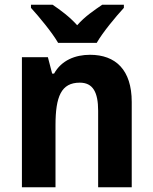

<svg xmlns="http://www.w3.org/2000/svg" viewBox="-20 -786 642 806"><path d="M224 -606H386C411 -650 466 -716 500 -753V-766H409C377 -744 336 -717 304 -680C272 -716 232 -745 201 -766H110V-753C144 -716 200 -648 224 -606ZM358 -556C296 -556 238 -533 207 -477H199L181 -546H72V0H213V-260C213 -381 237 -439 315 -439C370 -439 392 -399 392 -321V0H533V-358C533 -493 465 -556 358 -556Z"/></svg>

Font: Noto Sans Telugu SemiCondensed
Style: Bold
Weight: 700
Width: 4
Designer: Jelle Bosma - Monotype Design Team
Foundry: Monotype Imaging Inc.
Version: Version 2.005